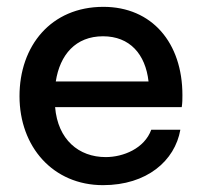

<svg xmlns="http://www.w3.org/2000/svg" viewBox="-20 -531 589 561"><path d="M513 -253C513 -406 424 -511 282 -511C129 -511 37 -397 37 -250C37 -102 135 10 281 10C409 10 491 -61 507 -152H422C402 -97 340 -72 289 -72C210 -72 149 -123 141 -218H511C513 -230 513 -242 513 -253ZM281 -425C359 -425 405 -373 414 -293H143C155 -371 201 -425 281 -425Z"/></svg>

Font: Oakes Medium
Style: Regular
Weight: 500
Designer: Samuel Oakes
Foundry: Samuel Oakes
Version: Version 1.003;PS 001.003;hotconv 1.0.88;makeotf.lib2.5.64775